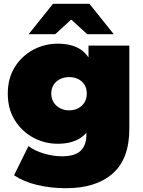

<svg xmlns="http://www.w3.org/2000/svg" viewBox="-20 -787 751 1011"><path d="M328 204Q247 204 176 187Q105 170 54 136L130 -18Q162 7 211.5 21.5Q261 36 305 36Q375 36 405 6.5Q435 -23 435 -78V-88Q420 -71 401 -59Q355 -30 284 -30Q215 -30 155 -62.5Q95 -95 58 -154Q21 -213 21 -294Q21 -375 58 -434Q95 -493 155 -525Q215 -557 284 -557Q355 -557 401 -529Q427 -512 446 -485V-547H661V-109Q661 50 573 127Q485 204 328 204ZM344 -206Q371 -206 392 -217Q413 -228 425 -248Q437 -268 437 -294Q437 -321 425 -340.5Q413 -360 392 -370.5Q371 -381 344 -381Q318 -381 296.5 -370.5Q275 -360 262.5 -340.5Q250 -321 250 -294Q250 -268 262.5 -248Q275 -228 296.5 -217Q318 -206 344 -206ZM131 -607 259 -767H451L579 -607H439L355 -684L271 -607Z"/></svg>

Font: Montserrat Thin Black
Style: Regular
Weight: 900
Version: Version 9.000